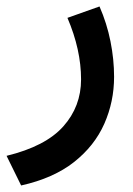

<svg xmlns="http://www.w3.org/2000/svg" viewBox="-39 -299 406 585"><path d="M264.2 -279.3Q286.6 -228 297.6 -173.1Q308.6 -118.2 308.6 -64.9Q308.6 10.7 278.8 78.1Q249 145.5 186.5 194.8Q124 244.1 25.4 266.1L-19 175.8Q99.6 147 153.8 86.2Q208 25.4 208 -57.1Q208 -147.5 166.5 -244.6Z"/></svg>

Font: Vazir Medium
Style: Medium
Weight: 500
Designer: Saber Rastikerdar
Foundry: Saber Rastikerdar
Version: Version 30.0.0